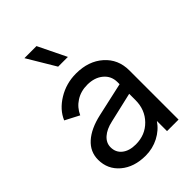

<svg xmlns="http://www.w3.org/2000/svg" viewBox="-234 -882 990 990"><g transform="rotate(-45 261.0 -387.0)"><path d="M301 -632H230L138 -786H226ZM270 -542Q361 -542 418.5 -491Q476 -440 476 -359V0H392V-74Q365 -34 320.5 -11Q276 12 225 12Q141 12 88.5 -32.5Q36 -77 36 -147Q36 -205 80.5 -245Q125 -285 206 -303L390 -344V-359Q390 -404 356.5 -432Q323 -460 270 -460Q223 -460 187 -437Q151 -414 133 -374L56 -414Q79 -469 138.5 -505.5Q198 -542 270 -542ZM230 -65Q299 -65 344.5 -111.5Q390 -158 390 -228V-274L226 -236Q180 -226 153.5 -202.5Q127 -179 127 -147Q127 -109 155 -87Q183 -65 230 -65Z"/></g></svg>

Font: Plus Jakarta Display
Style: Regular
Weight: 400
Designer: Gumpita Rahayu
Foundry: Tokotype Studio
Version: Version 1.000;hotconv 1.0.109;makeotfexe 2.5.65596